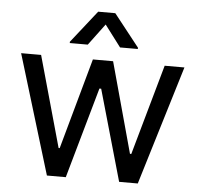

<svg xmlns="http://www.w3.org/2000/svg" viewBox="-53 -797 882 851"><g transform="rotate(5 388.5 -371.5)"><path d="M25.4 -530.3H114.3L227.5 -126H232.4L344.7 -530.3H434.6L544.9 -127.9H550.8L664.1 -530.3H752L590.8 0H507.8L392.6 -404.3H384.8L270.5 0H186.5ZM387.7 -689.5 316.4 -593.8H236.3V-599.6L349.6 -743.2H425.8L539.1 -599.6V-593.8H460Z"/></g></svg>

Font: Pretendard
Style: Regular
Weight: 400
Designer: Base glyphs from Inter by Rasmus Andersson; Hangeul glyphs from Noto Sans CJK(Source Han Sans) by Jang Soo-young and Kan
Foundry: Kil Hyung-jin
Version: Version 1.309